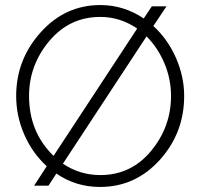

<svg xmlns="http://www.w3.org/2000/svg" viewBox="-20 -735 793 760"><path d="M581 -710H639L587 -632Q644 -580 676.5 -506Q709 -432 709 -355Q709 -209 612.5 -102Q516 5 376 5Q280 5 203 -48L172 0H115L165 -77Q108 -129 76 -202.5Q44 -276 44 -355Q44 -499 141 -607Q238 -715 377 -715Q470 -715 549 -662ZM95 -355Q95 -212 192 -118L523 -622Q456 -668 377 -668Q255 -668 175 -572.5Q95 -477 95 -355ZM657 -355Q657 -422 631 -484Q605 -546 560 -591L229 -87Q296 -42 377 -42Q499 -42 578 -137.5Q657 -233 657 -355Z"/></svg>

Font: Raleway
Style: Light
Weight: 300
Designer: Matt McInerney, Pablo Impallari, Rodrigo Fuenzalida
Foundry: Matt McInerney, Pablo Impallari, Rodrigo Fuenzalida
Version: Version 3.000